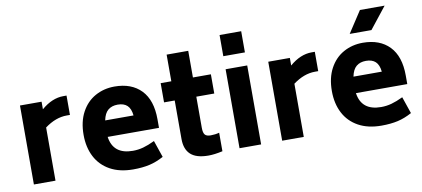

<svg xmlns="http://www.w3.org/2000/svg" viewBox="-74 -1070 2960 1348"><g transform="rotate(-10 1406.5 -396.0)"><path d="M409 -575V-437H386Q307 -437 229 -379V0H75V-563H229V-509Q306 -575 386 -575Z M801 -112Q839 -112 875.5 -122Q912 -132 958 -154L999 -34Q948 -6 897.5 5.5Q847 17 781 17Q685 17 617 -20.5Q549 -58 514 -125.5Q479 -193 479 -282Q479 -376 515 -443Q551 -510 613 -544.5Q675 -579 751 -579Q872 -579 940.5 -508Q1009 -437 1009 -300V-239H643Q661 -112 801 -112ZM646 -356H848Q843 -405 819 -427.5Q795 -450 751 -450Q709 -450 682.5 -428Q656 -406 646 -356Z M1305 -409V-187Q1305 -152 1316.5 -138Q1328 -124 1358 -124Q1390 -124 1419 -132V0Q1361 13 1318 13Q1232 13 1191.5 -24Q1151 -61 1151 -134V-409H1075V-546H1151V-736H1305V-546H1433V-409Z M1541 -807H1695V-656H1541ZM1541 -563H1695V0H1541Z M2179 -575V-437H2156Q2077 -437 1999 -379V0H1845V-563H1999V-509Q2076 -575 2156 -575Z M2249 0ZM2571 -112Q2609 -112 2645.5 -122Q2682 -132 2728 -154L2769 -34Q2718 -6 2667.5 5.5Q2617 17 2551 17Q2455 17 2387 -20.5Q2319 -58 2284 -125.5Q2249 -193 2249 -282Q2249 -376 2285 -443Q2321 -510 2383 -544.5Q2445 -579 2521 -579Q2642 -579 2710.5 -508Q2779 -437 2779 -300V-239H2413Q2431 -112 2571 -112ZM2416 -356H2618Q2613 -405 2589 -427.5Q2565 -450 2521 -450Q2479 -450 2452.5 -428Q2426 -406 2416 -356ZM2542 -809H2718L2597 -656H2442Z"/></g></svg>

Font: Biryani ExtraBold
Style: Regular
Weight: 800
Designer: Dan Reynolds and Mathieu Reguer
Foundry: Dan Reynolds and Mathieu Reguer
Version: Version 1.004; ttfautohint (v1.1) -l 5 -r 5 -G 72 -x 0 -D la